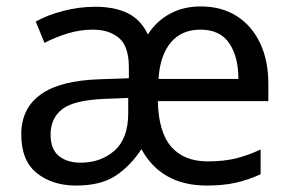

<svg xmlns="http://www.w3.org/2000/svg" viewBox="-20 -566 904 596"><path d="M603 -546Q668 -546 715 -516Q762 -486 787.5 -432Q813 -378 813 -306V-252H470Q472 -156 511.5 -110.5Q551 -65 625 -65Q675 -65 713 -74.5Q751 -84 789 -102V-25Q749 -7 710.5 1.5Q672 10 622 10Q481 10 419 -103Q385 -51 339 -20.5Q293 10 216 10Q143 10 94.5 -28.5Q46 -67 46 -149Q46 -229 106 -272.5Q166 -316 290 -320L380 -323V-357Q380 -422 349.5 -448Q319 -474 268 -474Q228 -474 189.5 -462Q151 -450 118 -433L91 -499Q126 -519 176 -532Q226 -545 275 -545Q337 -545 377.5 -524.5Q418 -504 439 -459Q465 -500 507 -523Q549 -546 603 -546ZM602 -474Q544 -474 510.5 -434.5Q477 -395 472 -321H720Q720 -390 691.5 -432Q663 -474 602 -474ZM303 -259Q209 -255 173 -227Q137 -199 137 -148Q137 -103 162.5 -82Q188 -61 230 -61Q293 -61 335.5 -98.5Q378 -136 378 -214V-262Z"/></svg>

Font: Noto Sans Batak
Style: Regular
Weight: 400
Designer: Monotype Design Team
Foundry: Monotype Imaging Inc.
Version: Version 2.002; ttfautohint (v1.8.4.7-5d5b)